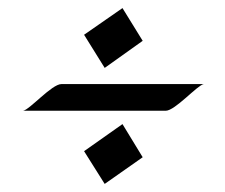

<svg xmlns="http://www.w3.org/2000/svg" viewBox="-20 -508 556 475"><path d="M283 -488 188 -422 239 -340 333 -407ZM132 -300C108 -300 53 -236 37 -234H390C413 -234 468 -297 484 -300ZM283 -201 188 -134 239 -53 333 -119Z"/></svg>

Font: Fondamento
Style: Regular
Weight: 400
Designer: Astigmatic (AOETI)
Foundry: Astigmatic (AOETI)
Version: Version 1.001